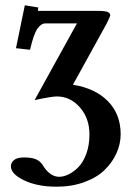

<svg xmlns="http://www.w3.org/2000/svg" viewBox="-20 -474 490 721"><path d="M123 -439.9Q123 -433.1 121.1 -433.1H348.1Q373.5 -433.1 383.8 -429.2Q394 -425.3 394 -416Q394 -413.6 380.9 -386.2L253.9 -155.8Q338.9 -142.1 386 -93.3Q433.1 -44.4 433.1 29.8Q433.1 66.9 417.2 101.8Q401.4 136.7 372.3 164.8Q343.3 192.9 296.4 210Q249.5 227.1 192.9 227.1Q119.6 227.1 70.3 203.1Q21 179.2 21 150.9Q21 136.2 33 126.7Q44.9 117.2 70.8 117.2Q97.7 117.2 114.3 123.8Q130.9 130.4 141.1 147Q151.4 165 167.5 177.5Q183.6 189.9 202.1 189.9Q219.2 189.9 238 180.7Q256.8 171.4 274.7 153.3Q292.5 135.3 304.2 103.3Q315.9 71.3 315.9 30.8Q315.9 -29.8 280 -70.8Q244.1 -111.8 193.8 -111.8Q173.8 -111.8 109.9 -98.1L269 -386.2H150.9Q134.3 -386.2 120.4 -366.2Q106.4 -346.2 92.8 -287.1L40 -293L73.2 -454.1L124 -445.8Q123 -443.8 123 -439.9Z"/></svg>

Font: Linux Libertine G
Style: Bold
Weight: 700
Designer: Philipp H. Poll
Foundry: Philipp H. Poll
Version: Version 5.0.3